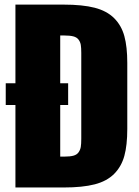

<svg xmlns="http://www.w3.org/2000/svg" viewBox="-20 -830 616 850"><path d="M48.3 0V-365.2H5.4V-461.4H48.3V-809.6H261.7Q345.2 -809.6 399.2 -795.7Q453.1 -781.7 485.4 -749.5Q517.6 -717.3 530.5 -670.2Q543.5 -623 543.5 -551.3V-259.3Q543.5 -187 530.5 -139.9Q517.6 -92.8 485.4 -60.3Q453.1 -27.8 399.2 -13.9Q345.2 0 262.2 0ZM246.6 -136.7H265.1Q290.5 -136.7 305.4 -140.9Q320.3 -145 327.9 -155.8Q335.4 -166.5 337.6 -179.4Q339.8 -192.4 339.8 -215.8V-595.7Q339.8 -618.7 337.6 -631.6Q335.4 -644.5 327.6 -654.8Q319.8 -665 304.9 -668.9Q290 -672.9 264.6 -672.9H246.6V-461.4H281.7V-365.2H246.6Z"/></svg>

Font: Oswald
Style: Heavy
Weight: 800
Designer: Vernon Adams
Foundry: Vernon Adams
Version: 3.0; ttfautohint (v0.95) -l 8 -r 50 -G 200 -x 0 -w "G" -W -c